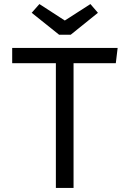

<svg xmlns="http://www.w3.org/2000/svg" viewBox="-20 -925 640 945"><path d="M425 -905 462 -862 328 -754H271L136 -862L174 -905L299 -824ZM342 -614V0H255V-614H40V-689H559L550 -614Z"/></svg>

Font: Fira Mono
Style: Regular
Weight: 400
Designer: Carrois Corporate & Edenspiekermann AG
Foundry: Carrois Corporate GbR & Edenspiekermann AG
Version: Version 3.206;PS 003.206;hotconv 1.0.70;makeotf.lib2.5.58329